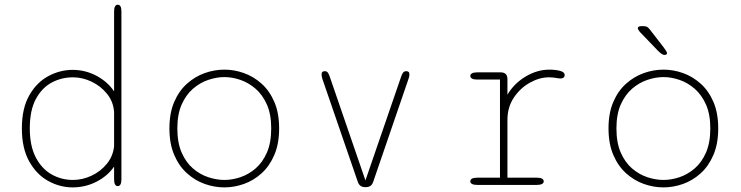

<svg xmlns="http://www.w3.org/2000/svg" viewBox="-20 -782 3135 812"><path d="M478 5Q462.5 5 462.5 -24V-77.5Q435 -37.5 388 -13.5Q341 10.5 287 10.5Q233.5 10.5 184.2 -16.5Q135 -43.5 103.8 -99Q72.5 -154.5 72.5 -239Q72.5 -324 103.8 -378.8Q135 -433.5 184.2 -460Q233.5 -486.5 287 -486.5Q341 -486.5 388 -461.5Q435 -436.5 462.5 -395.5V-733.5Q462.5 -747.5 466.5 -754.8Q470.5 -762 478 -762Q493.5 -762 493.5 -733.5V-24Q493.5 5 478 5ZM462.5 -163.5V-309.5Q459 -353 432.2 -385.8Q405.5 -418.5 367 -436.8Q328.5 -455 288.5 -455Q240 -455 198.5 -432.8Q157 -410.5 131.5 -363Q106 -315.5 106 -239Q106 -164.5 131.5 -116Q157 -67.5 198.5 -44.2Q240 -21 288.5 -21Q328.5 -21 366.8 -38.8Q405 -56.5 431.5 -88.8Q458 -121 462.5 -163.5Z M929 10.5Q887 10.5 846 -4Q805 -18.5 771 -49Q737 -79.5 716.8 -126.8Q696.5 -174 696.5 -239Q696.5 -304 716.8 -351Q737 -398 771 -428.2Q805 -458.5 846 -473Q887 -487.5 929 -487.5Q970.5 -487.5 1011.5 -473Q1052.5 -458.5 1086.2 -428.2Q1120 -398 1140.2 -351Q1160.5 -304 1160.5 -239Q1160.5 -174 1140.2 -126.8Q1120 -79.5 1086.2 -49Q1052.5 -18.5 1011.5 -4Q970.5 10.5 929 10.5ZM929 -21Q962 -21 996.5 -32.5Q1031 -44 1060.8 -69.5Q1090.5 -95 1108.8 -136.8Q1127 -178.5 1127 -239Q1127 -298.5 1108.8 -339.8Q1090.5 -381 1060.8 -406.8Q1031 -432.5 996.5 -444.2Q962 -456 929 -456Q896 -456 861 -444.2Q826 -432.5 796.2 -406.8Q766.5 -381 748.2 -339.8Q730 -298.5 730 -239Q730 -178.5 748.2 -136.8Q766.5 -95 796.2 -69.5Q826 -44 861 -32.5Q896 -21 929 -21Z M1525 9.5Q1512.5 9.5 1504.8 4Q1497 -1.5 1493 -13.5L1343.5 -448Q1340 -459 1340 -467Q1340 -475 1343.8 -478Q1347.5 -481 1353 -481Q1361.5 -481 1366 -475.5Q1370.5 -470 1374.5 -458L1525.5 -19L1676.5 -458Q1680.5 -470 1685.2 -475.5Q1690 -481 1698.5 -481Q1704 -481 1707.8 -478Q1711.5 -475 1711.5 -467Q1711.5 -458.5 1707.5 -448L1558.5 -13.5Q1554.5 -1.5 1546.8 4Q1539 9.5 1526 9.5Z M2126 -30.5H2251Q2265 -30.5 2272.2 -26.5Q2279.5 -22.5 2279.5 -15Q2279.5 -8 2272.2 -4Q2265 0 2251 0H1997.5Q1983.5 0 1976.2 -4Q1969 -8 1969 -15Q1969 -22.5 1976.2 -26.5Q1983.5 -30.5 1997.5 -30.5H2094.5V-445.5H1997.5Q1983.5 -445.5 1976.2 -449.8Q1969 -454 1969 -461Q1969 -468 1976.2 -472Q1983.5 -476 1997.5 -476H2097.5Q2111.5 -476 2118.8 -468.8Q2126 -461.5 2126 -447.5V-381.5Q2154 -429 2202.8 -458.2Q2251.5 -487.5 2304 -487.5Q2328 -487.5 2348 -482.5Q2368 -477.5 2368 -464.5Q2368 -457.5 2363.2 -453.8Q2358.5 -450 2350.5 -450Q2348 -450 2344 -450.5Q2340 -451 2334.5 -452Q2327 -453.5 2318.2 -454.2Q2309.5 -455 2301.5 -455Q2261.5 -455 2220.8 -432.2Q2180 -409.5 2153 -369Q2126 -328.5 2126 -275Z M2786 10.5Q2744 10.5 2703 -4Q2662 -18.5 2628 -49Q2594 -79.5 2573.8 -126.8Q2553.5 -174 2553.5 -239Q2553.5 -304 2573.8 -351Q2594 -398 2628 -428.2Q2662 -458.5 2703 -473Q2744 -487.5 2786 -487.5Q2827.5 -487.5 2868.5 -473Q2909.5 -458.5 2943.2 -428.2Q2977 -398 2997.2 -351Q3017.5 -304 3017.5 -239Q3017.5 -174 2997.2 -126.8Q2977 -79.5 2943.2 -49Q2909.5 -18.5 2868.5 -4Q2827.5 10.5 2786 10.5ZM2786 -21Q2819 -21 2853.5 -32.5Q2888 -44 2917.8 -69.5Q2947.5 -95 2965.8 -136.8Q2984 -178.5 2984 -239Q2984 -298.5 2965.8 -339.8Q2947.5 -381 2917.8 -406.8Q2888 -432.5 2853.5 -444.2Q2819 -456 2786 -456Q2753 -456 2718 -444.2Q2683 -432.5 2653.2 -406.8Q2623.5 -381 2605.2 -339.8Q2587 -298.5 2587 -239Q2587 -178.5 2605.2 -136.8Q2623.5 -95 2653.2 -69.5Q2683 -44 2718 -32.5Q2753 -21 2786 -21ZM2791 -549.5Q2785 -549.5 2778.2 -554Q2771.5 -558.5 2763 -567L2686.5 -646.5Q2677.5 -657 2677.5 -663Q2677.5 -667.5 2682.2 -669.5Q2687 -671.5 2692.5 -671.5H2700.5Q2711.5 -671.5 2717.5 -667.8Q2723.5 -664 2730 -655L2786.5 -582Q2801 -563 2801 -557Q2801 -553 2797.2 -551.2Q2793.5 -549.5 2791 -549.5Z"/></svg>

Font: Sono ExtraLight Monospace ExtraLight
Style: Regular
Weight: 250
Version: Version 2.112